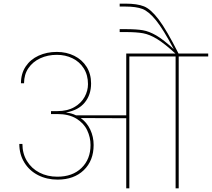

<svg xmlns="http://www.w3.org/2000/svg" viewBox="-20 -1034 1163 1054"><path d="M1123 -740V-724H961V0H944V-724H690V0H673V-385L423 -386Q457 -362 475.5 -322.5Q494 -283 494 -238Q494 -152 440 -100Q386 -48 296 -48Q237 -48 189 -72.5Q141 -97 113.5 -142Q86 -187 86 -244H103Q103 -191 128 -150Q153 -109 196.5 -86.5Q240 -64 295 -64Q378 -64 427.5 -112Q477 -160 477 -238Q477 -280 458.5 -319Q440 -358 399 -383Q358 -408 294 -408H260V-424H294Q350 -424 388 -446Q426 -468 444.5 -502Q463 -536 463 -572Q463 -622 440 -658.5Q417 -695 378 -714Q339 -733 292 -733Q242 -733 201 -714Q160 -695 136 -660Q112 -625 112 -577H95Q95 -630 121 -669Q147 -708 192 -728.5Q237 -749 292 -749Q345 -749 388 -727.5Q431 -706 455.5 -667Q480 -628 480 -576Q480 -514 445.5 -471.5Q411 -429 344 -417V-416Q373 -413 397 -401H673V-740H943Q883 -795 842 -820Q801 -845 765 -851.5Q729 -858 669 -858H637V-874H669Q729 -874 764 -868Q799 -862 838.5 -839Q878 -816 934 -764Q876 -874 836 -923Q796 -972 761.5 -985Q727 -998 669 -998H637V-1014H669Q733 -1014 770.5 -999Q808 -984 851.5 -926.5Q895 -869 960 -740Z"/></svg>

Font: Fz Poppins Thin
Style: Regular
Weight: 100
Designer: Ninad Kale (Devanagari), Jonny Pinhorn (Latin)
Foundry: Indian Type Foundry
Version: Vit hóa bi Vntype.Com & FontZin.Com